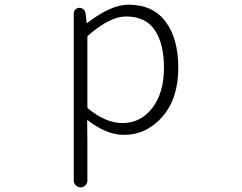

<svg xmlns="http://www.w3.org/2000/svg" viewBox="-20 -564 1040 825"><path d="M296.9 211.9V-505.9Q296.9 -516.6 304.2 -523.4Q311.5 -530.3 321.3 -530.3Q331.1 -530.3 338.9 -523.4Q346.7 -516.6 347.7 -506.8L352.5 -465.8Q352.5 -464.8 353.5 -464.8Q354.5 -464.8 355.5 -465.8Q457 -543.9 532.2 -543.9Q636.7 -543.9 691.4 -471.2Q746.1 -398.4 746.1 -272.5Q746.1 -140.6 677.7 -62.5Q609.4 15.6 511.7 15.6Q439.5 15.6 357.4 -46.9Q354.5 -48.8 354.5 -44.9L355.5 48.8V211.9Q355.5 223.6 346.7 232.4Q337.9 241.2 326.2 241.2Q314.5 241.2 305.7 232.4Q296.9 223.6 296.9 211.9ZM505.9 -35.2Q585 -35.2 634.8 -100.6Q684.6 -166 684.6 -272.5Q684.6 -375 645.5 -434.1Q606.4 -493.2 521.5 -493.2Q452.1 -493.2 358.4 -411.1Q355.5 -408.2 355.5 -404.3V-104.5Q355.5 -100.6 358.4 -97.7Q434.6 -35.2 505.9 -35.2Z"/></svg>

Font: Gen Jyuu Gothic L Monospace Light
Style: Regular
Weight: 300
Designer: [Source Han Sans]
Ryoko NISHIZUKA  (kana & ideographs); Paul D. Hunt (Latin, Greek & Cyrillic); Wenlong ZHANG  (bopomofo
Version: Version 1.002.20150607